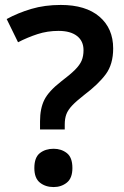

<svg xmlns="http://www.w3.org/2000/svg" viewBox="-20 -744 501 777"><path d="M142 -253Q142 -305 159.5 -340Q177 -375 227 -414Q264 -442 283.5 -461.5Q303 -481 310.5 -499Q318 -517 318 -541Q318 -578 291.5 -598.5Q265 -619 217 -619Q172 -619 132 -606Q92 -593 53 -573L7 -667Q53 -692 107 -708Q161 -724 226 -724Q327 -724 382.5 -676.5Q438 -629 438 -548Q438 -484 408 -443.5Q378 -403 321 -360Q289 -335 272 -317Q255 -299 248.5 -281.5Q242 -264 242 -240V-220H142ZM119 -64Q119 -107 141.5 -124.5Q164 -142 197 -142Q228 -142 250.5 -124.5Q273 -107 273 -64Q273 -23 250.5 -5Q228 13 197 13Q164 13 141.5 -5Q119 -23 119 -64Z"/></svg>

Font: Noto Sans Lao Looped SemiBold
Style: Regular
Weight: 600
Designer: Mark Frömberg, Ben Mitchell
Foundry: The Fontpad Ltd
Version: Version 1.002; ttfautohint (v1.8.4.7-5d5b)